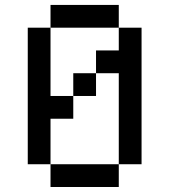

<svg xmlns="http://www.w3.org/2000/svg" viewBox="-20 -747 676 767"><path d="M90.9 -636.4V-90.9H181.8V-272.7H272.7V-363.6H181.8V-636.4ZM181.8 -90.9V0H454.5V-90.9ZM181.8 -727.3V-636.4H454.5V-727.3ZM454.5 -636.4V-545.5H363.6V-454.5H454.5V-90.9H545.5V-636.4ZM272.7 -454.5V-363.6H363.6V-454.5Z"/></svg>

Font: Departure Mono
Style: Regular
Weight: 400
Monospace: yes
Designer: Helena Zhang
Version: Version 1.500;Glyphs 3.3.1 (3343)